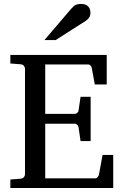

<svg xmlns="http://www.w3.org/2000/svg" viewBox="-20 -948 623 968"><path d="M32.2 0V-43L84 -46.9Q94.7 -47.9 100.3 -54.7Q106 -61.5 106 -68.8V-602.1Q106 -609.4 100.3 -616.2Q94.7 -623 84 -624L32.2 -627.9V-670.9H518.1V-522H458L442.9 -604Q441.9 -611.3 436.8 -617.2Q431.6 -623 424.8 -623H208V-374H357.9Q364.7 -374 370.4 -379.9Q376 -385.7 376 -391.1L386.2 -460H437V-236.8H386.2L376 -306.2Q376 -311.5 370.1 -317.9Q364.3 -324.2 357.9 -324.2H208V-48.8H460.9Q467.3 -48.8 472.7 -55.7Q478 -62.5 479 -67.9L497.1 -167H550.8V0ZM436 -883.3Q436 -869.6 429.4 -859.9Q422.9 -850.1 413.1 -843.3L260.7 -746.1H204.1L336.9 -901.4Q342.8 -907.7 347.7 -912.8Q352.5 -918 358.4 -921.4Q364.3 -924.8 371.8 -926.5Q379.4 -928.2 390.1 -928.2Q403.3 -928.2 412.1 -924.1Q420.9 -919.9 426.3 -913.6Q431.6 -907.2 433.8 -899.2Q436 -891.1 436 -883.3Z"/></svg>

Font: Charis SIL
Style: Regular
Weight: 400
Foundry: SIL International
Version: Version 4.112